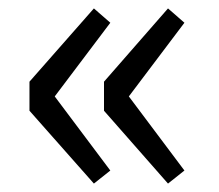

<svg xmlns="http://www.w3.org/2000/svg" viewBox="-20 -510 519 456"><path d="M203 -74 50 -247V-316L203 -490L242 -456L110 -281L242 -105ZM379 -74 227 -247V-316L379 -490L418 -456L286 -281L418 -105Z"/></svg>

Font: Noto Sans TC
Style: Regular
Weight: 400
Designer: Ryoko NISHIZUKA  (kana, bopomofo & ideographs); Paul D. Hunt (Latin, Greek & Cyrillic); Sandoll Communications , Soo-you
Foundry: Adobe
Version: Version 2.004-H2;hotconv 1.0.118;makeotfexe 2.5.65603